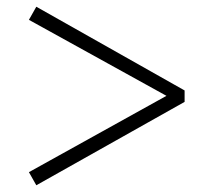

<svg xmlns="http://www.w3.org/2000/svg" viewBox="-20 -647 627 571"><path d="M529 -378 88 -627 66 -588 475 -362 66 -135 88 -96 529 -344Z"/></svg>

Font: Noto Serif KR Medium
Style: Regular
Weight: 500
Designer: Ryoko NISHIZUKA 西塚涼子 (kana & ideographs); Frank Grießhammer (Latin, Greek & Cyrillic); Wenlong ZHANG 张文龙 (bopomofo); San
Foundry: Adobe
Version: Version 2.001;hotconv 1.1.0;makeotfexe 2.6.0